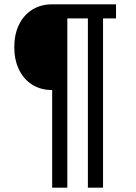

<svg xmlns="http://www.w3.org/2000/svg" viewBox="-20 -718 628 887"><path d="M221 149V-302Q168 -302 128.5 -327Q89 -352 67.5 -397Q46 -442 46 -500Q46 -559 67.5 -603.5Q89 -648 128.5 -673Q168 -698 221 -698H516V-633H456V149H386V-633H291V149Z"/></svg>

Font: IBM Plex Sans Condensed
Style: Regular
Weight: 400
Width: 3
Designer: Mike Abbink, Paul van der Laan, Pieter van Rosmalen
Foundry: Bold Monday
Version: Version 3.201